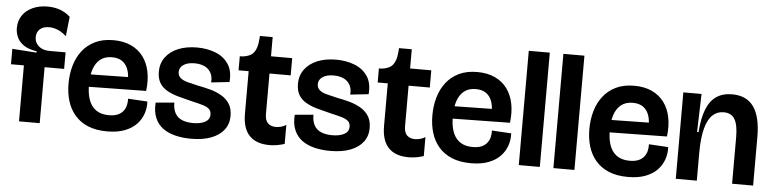

<svg xmlns="http://www.w3.org/2000/svg" viewBox="-44 -922 4648 1155"><g transform="rotate(5 2280.0 -344.5)"><path d="M92 0V-338H14V-431L161 -421V-429Q110 -437 81.5 -457Q53 -477 41.5 -504Q30 -531 30 -558Q30 -601 51.5 -633.5Q73 -666 112.5 -684.5Q152 -703 204 -703Q245 -703 279.5 -690.5Q314 -678 341 -653L328 -535Q301 -559 275 -569.5Q249 -580 223 -580Q188 -580 168 -562Q148 -544 148 -514Q148 -492 159 -475Q170 -458 190 -448Q210 -438 239 -438H335V-338H217V0Z M625 14Q557 14 508.5 -6.5Q460 -27 429 -63.5Q398 -100 383.5 -148Q369 -196 369 -253Q369 -310 383.5 -361Q398 -412 428.5 -451.5Q459 -491 505.5 -513.5Q552 -536 616 -536Q677 -536 722.5 -515Q768 -494 796.5 -455.5Q825 -417 835.5 -364.5Q846 -312 838 -249L448 -243V-318L743 -323L722 -280Q726 -328 715.5 -362Q705 -396 680.5 -414.5Q656 -433 616 -433Q573 -433 545.5 -411Q518 -389 505 -350Q492 -311 492 -258Q492 -171 526 -127.5Q560 -84 627 -84Q659 -84 680 -93Q701 -102 713.5 -118Q726 -134 730.5 -153.5Q735 -173 734 -193L851 -186Q853 -148 841 -112.5Q829 -77 802 -48.5Q775 -20 731 -3Q687 14 625 14Z M1132 14Q1081 14 1037.5 3.5Q994 -7 962 -30Q930 -53 913.5 -91.5Q897 -130 901 -184L1013 -194Q1013 -153 1028 -128Q1043 -103 1070.5 -92Q1098 -81 1136 -81Q1181 -81 1208.5 -96Q1236 -111 1236 -141Q1236 -162 1223.5 -174Q1211 -186 1184.5 -194Q1158 -202 1117 -211Q1071 -222 1032 -233Q993 -244 964 -261Q935 -278 919.5 -304.5Q904 -331 904 -371Q904 -422 931.5 -459Q959 -496 1007.5 -516Q1056 -536 1121 -536Q1180 -536 1230.5 -517Q1281 -498 1310 -456Q1339 -414 1333 -346L1223 -334Q1226 -369 1212.5 -393Q1199 -417 1173.5 -428.5Q1148 -440 1114 -440Q1072 -440 1047.5 -423.5Q1023 -407 1023 -380Q1023 -358 1038 -344.5Q1053 -331 1081.5 -323.5Q1110 -316 1150 -307Q1184 -301 1220.5 -291Q1257 -281 1288 -263.5Q1319 -246 1338 -217Q1357 -188 1357 -143Q1357 -95 1330.5 -60Q1304 -25 1254 -5.5Q1204 14 1132 14Z M1606 11Q1525 11 1483.5 -32.5Q1442 -76 1442 -164V-421H1381V-506H1396Q1444 -511 1464.5 -536.5Q1485 -562 1489 -613L1491 -638H1568V-522H1696V-418H1568V-174Q1568 -135 1586 -118Q1604 -101 1634 -101Q1649 -101 1666 -105.5Q1683 -110 1696 -119V-4Q1670 4 1648 7.5Q1626 11 1606 11Z M1972 14Q1921 14 1877.5 3.5Q1834 -7 1802 -30Q1770 -53 1753.5 -91.5Q1737 -130 1741 -184L1853 -194Q1853 -153 1868 -128Q1883 -103 1910.5 -92Q1938 -81 1976 -81Q2021 -81 2048.5 -96Q2076 -111 2076 -141Q2076 -162 2063.5 -174Q2051 -186 2024.5 -194Q1998 -202 1957 -211Q1911 -222 1872 -233Q1833 -244 1804 -261Q1775 -278 1759.5 -304.5Q1744 -331 1744 -371Q1744 -422 1771.5 -459Q1799 -496 1847.5 -516Q1896 -536 1961 -536Q2020 -536 2070.5 -517Q2121 -498 2150 -456Q2179 -414 2173 -346L2063 -334Q2066 -369 2052.5 -393Q2039 -417 2013.5 -428.5Q1988 -440 1954 -440Q1912 -440 1887.5 -423.5Q1863 -407 1863 -380Q1863 -358 1878 -344.5Q1893 -331 1921.5 -323.5Q1950 -316 1990 -307Q2024 -301 2060.5 -291Q2097 -281 2128 -263.5Q2159 -246 2178 -217Q2197 -188 2197 -143Q2197 -95 2170.5 -60Q2144 -25 2094 -5.5Q2044 14 1972 14Z M2446 11Q2365 11 2323.5 -32.5Q2282 -76 2282 -164V-421H2221V-506H2236Q2284 -511 2304.5 -536.5Q2325 -562 2329 -613L2331 -638H2408V-522H2536V-418H2408V-174Q2408 -135 2426 -118Q2444 -101 2474 -101Q2489 -101 2506 -105.5Q2523 -110 2536 -119V-4Q2510 4 2488 7.5Q2466 11 2446 11Z M2822 14Q2754 14 2705.5 -6.5Q2657 -27 2626 -63.5Q2595 -100 2580.5 -148Q2566 -196 2566 -253Q2566 -310 2580.5 -361Q2595 -412 2625.5 -451.5Q2656 -491 2702.5 -513.5Q2749 -536 2813 -536Q2874 -536 2919.5 -515Q2965 -494 2993.5 -455.5Q3022 -417 3032.5 -364.5Q3043 -312 3035 -249L2645 -243V-318L2940 -323L2919 -280Q2923 -328 2912.5 -362Q2902 -396 2877.5 -414.5Q2853 -433 2813 -433Q2770 -433 2742.5 -411Q2715 -389 2702 -350Q2689 -311 2689 -258Q2689 -171 2723 -127.5Q2757 -84 2824 -84Q2856 -84 2877 -93Q2898 -102 2910.5 -118Q2923 -134 2927.5 -153.5Q2932 -173 2931 -193L3048 -186Q3050 -148 3038 -112.5Q3026 -77 2999 -48.5Q2972 -20 2928 -3Q2884 14 2822 14Z M3110 0V-690H3237V0Z M3319 0V-690H3446V0Z M3770 14Q3702 14 3653.5 -6.5Q3605 -27 3574 -63.5Q3543 -100 3528.5 -148Q3514 -196 3514 -253Q3514 -310 3528.5 -361Q3543 -412 3573.5 -451.5Q3604 -491 3650.5 -513.5Q3697 -536 3761 -536Q3822 -536 3867.5 -515Q3913 -494 3941.5 -455.5Q3970 -417 3980.5 -364.5Q3991 -312 3983 -249L3593 -243V-318L3888 -323L3867 -280Q3871 -328 3860.5 -362Q3850 -396 3825.5 -414.5Q3801 -433 3761 -433Q3718 -433 3690.5 -411Q3663 -389 3650 -350Q3637 -311 3637 -258Q3637 -171 3671 -127.5Q3705 -84 3772 -84Q3804 -84 3825 -93Q3846 -102 3858.5 -118Q3871 -134 3875.5 -153.5Q3880 -173 3879 -193L3996 -186Q3998 -148 3986 -112.5Q3974 -77 3947 -48.5Q3920 -20 3876 -3Q3832 14 3770 14Z M4058 0V-272V-522H4168L4161 -292H4170Q4176 -375 4197 -429Q4218 -483 4256.5 -509.5Q4295 -536 4352 -536Q4439 -536 4482 -476Q4525 -416 4525 -294V0H4398V-282Q4398 -355 4377.5 -389.5Q4357 -424 4310 -424Q4271 -424 4243 -397.5Q4215 -371 4200 -314Q4185 -257 4185 -166V0Z"/></g></svg>

Font: Bricolage Grotesque 96pt ExtraBold 96pt SemiBold
Style: Regular
Weight: 600
Version: Version 1.001;gftools[0.9.33.dev8+g029e19f]